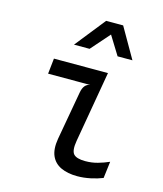

<svg xmlns="http://www.w3.org/2000/svg" viewBox="-119 -890 838 987"><g transform="rotate(15 300.0 -397.0)"><path d="M385 7.5Q334 7.5 298 -9.2Q262 -26 246.5 -61.2Q231 -96.5 240.5 -152.5L286.5 -411Q290.5 -434.5 301.2 -447.8Q312 -461 329 -463H104.5L113.5 -545.5H401L335.5 -167Q326.5 -114.5 342.2 -96.2Q358 -78 405 -78Q440 -78 470.8 -86.8Q501.5 -95.5 530 -108L519 -19Q492 -8 455.8 -0.2Q419.5 7.5 385 7.5ZM194.5 -641.5 322.5 -802.5H413L505.5 -641.5H426.5L365 -741L277.5 -641.5Z"/></g></svg>

Font: Spline Sans Mono
Style: Italic
Weight: 400
Italic angle: -4°
Monospace: yes
Designer: Eben Sorkin, Mirko Velimirovic
Foundry: Sorkin Type
Version: Version 1.004